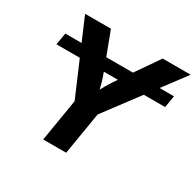

<svg xmlns="http://www.w3.org/2000/svg" viewBox="-157 -902 1096 1076"><g transform="rotate(30 391.0 -364.0)"><path d="M761.7 -576 748.8 -499H45.5L58.5 -576ZM247.8 0 293.2 -273.6 99 -727.5H266.3L351.5 -500.8Q364.9 -466.6 374 -433.1Q383.1 -399.5 390.9 -352.8H358.3Q381 -400 401 -433.7Q421 -467.5 444.3 -500.8L601 -727.5H782.3L441.9 -273.6L396.5 0Z"/></g></svg>

Font: Inter
Style: Italic
Weight: 400
Italic angle: -9.3988°
Designer: Rasmus Andersson
Foundry: rsms
Version: Version 4.001;git-66647c0bb